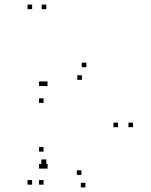

<svg xmlns="http://www.w3.org/2000/svg" viewBox="-20 -795 660 837"><path d="M182 -755V-775H162V-755ZM120 -755V-775H100V-755ZM120 10V-10H100V10ZM170 10V-10H150V10ZM180 -80V-100H160V-80ZM182 -80V-100H162V-80ZM356.5 -502V-522H336.5V-502ZM187 -420V-440H167V-420ZM170 -420V-440H150V-420ZM170 -346.5V-366.5H150V-346.5ZM337 -447V-467H317V-447ZM494.5 -240.5V-260.5H474.5V-240.5ZM335 -32.5V-52.5H315V-32.5ZM170 -134V-154H150V-134ZM170 -60V-80H150V-60ZM187.5 -60V-80H167.5V-60ZM352.5 22V2H332.5V22ZM560 -240.5V-260.5H540V-240.5Z"/></svg>

Font: Monaspace Neon Dots Var
Style: Regular
Weight: 400
Designer: Riley Cran and the Lettermatic Team
Version: Version 1.100 (Monaspace Neon Dots)